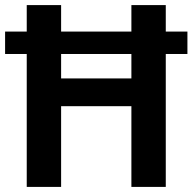

<svg xmlns="http://www.w3.org/2000/svg" viewBox="-20 -734 756 754"><path d="M85 0V-522H0V-610H85V-714H220V-610H496V-714H631V-610H716V-522H631V0H496V-317H220V0ZM220 -426H496V-522H220Z"/></svg>

Font: Noto Sans Display SemiBold
Style: Regular
Weight: 600
Designer: Monotype Design Team
Foundry: Monotype Imaging Inc.
Version: Version 2.003